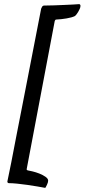

<svg xmlns="http://www.w3.org/2000/svg" viewBox="-20 -785 411 933"><path d="M180 -743Q181 -746 184.5 -752Q188 -758 195 -758Q218 -758 243.5 -759Q269 -760 292.5 -761Q316 -762 335.5 -763Q355 -764 366 -765Q368 -763 369.5 -762Q371 -761 371 -756Q371 -750 367.5 -742Q364 -734 359.5 -726.5Q355 -719 350.5 -713.5Q346 -708 344 -707Q330 -700 303.5 -695.5Q277 -691 253 -690Q250 -690 248.5 -687.5Q247 -685 246 -683L110 35Q108 41 115 43Q122 44 138.5 48Q155 52 171.5 58.5Q188 65 201 74Q214 83 214 93Q214 101 208 113.5Q202 126 200 128Q184 125 161 121Q138 117 113 113.5Q88 110 64 107.5Q40 105 23 105Q20 105 17.5 102.5Q15 100 16 96Q24 59 35 3Q46 -53 58.5 -119Q71 -185 85.5 -257Q100 -329 113 -398Q144 -561 180 -743Z"/></svg>

Font: Vermiglione SemiBold
Style: Italic
Weight: 600
Italic angle: -11°
Version: Version 1.000